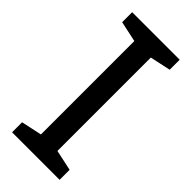

<svg xmlns="http://www.w3.org/2000/svg" viewBox="-231 -767 814 814"><g transform="rotate(45 175.5 -360.0)"><path d="M318 -660 225 -640V-80L318 -60V0H33V-60L126 -80V-640L33 -660V-720H318Z"/></g></svg>

Font: Hermeneus One
Style: Regular
Weight: 400
Designer: Rodrigo Fuenzalida, Pablo Impallari
Foundry: Pablo Impallari, Rodrigo Fuenzalida
Version: Version 1.002; ttfautohint (v0.93) -l 8 -r 50 -G 200 -x 14 -